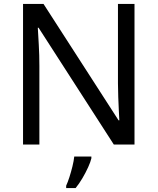

<svg xmlns="http://www.w3.org/2000/svg" viewBox="-20 -734 800 975"><path d="M663 0H558L176 -593H172Q174 -558 177 -506Q180 -454 180 -399V0H97V-714H201L582 -123H586Q585 -139 583.5 -171Q582 -203 580.5 -241Q579 -279 579 -311V-714H663ZM444 70Q440 88 427.5 115.5Q415 143 398.5 171Q382 199 364 221H316V209Q324 192 332.5 165.5Q341 139 348 110.5Q355 82 357 61H444Z"/></svg>

Font: Noto Kufi Arabic
Style: Regular
Weight: 400
Designer: Monotype Design Team, David Williams, Khaled Hosny
Foundry: Google LLC
Version: Version 2.109; ttfautohint (v1.8.4.7-5d5b)